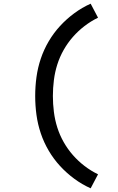

<svg xmlns="http://www.w3.org/2000/svg" viewBox="-20 -861 640 1042"><path d="M472 161Q425 140 383 109Q341 78 306 40Q271 2 244.5 -43Q218 -88 201.5 -137Q185 -186 178 -237Q171 -288 171 -340Q171 -392 178 -443Q185 -494 201.5 -543Q218 -592 244.5 -637Q271 -682 306 -720Q341 -758 383 -789Q425 -820 472 -841L512 -765Q473 -746 438.5 -719.5Q404 -693 375.5 -660.5Q347 -628 325.5 -590Q304 -552 291 -511Q278 -470 272.5 -426.5Q267 -383 267 -340Q267 -297 272.5 -253.5Q278 -210 291 -169Q304 -128 325.5 -90Q347 -52 375.5 -19.5Q404 13 438.5 39.5Q473 66 512 85Z"/></svg>

Font: Iosevka SS04 Medium Extended
Style: Regular
Weight: 500
Width: 7
Monospace: yes
Designer: Belleve Invis
Foundry: Belleve Invis
Version: Version 19.0.0; ttfautohint (v1.8.4)